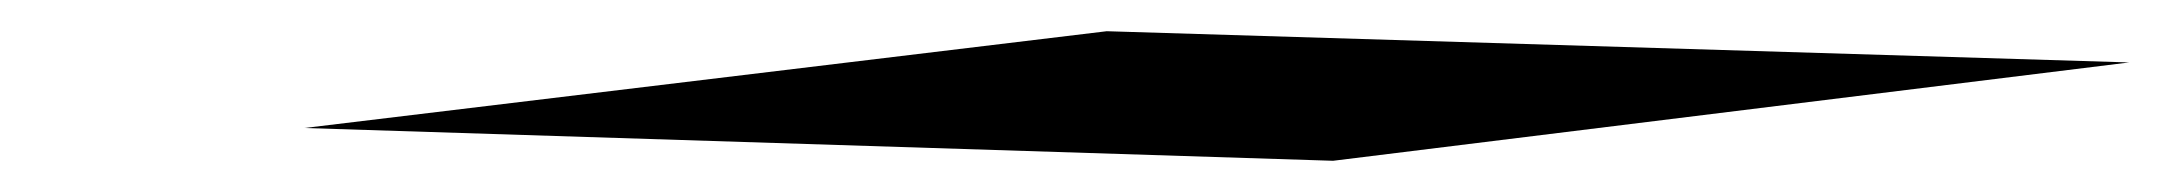

<svg xmlns="http://www.w3.org/2000/svg" viewBox="-20 -202 1384 123"><path d="M175 -120 834 -99 1344 -162 689 -182Z"/></svg>

Font: bitstorm
Style: maxextobl
Weight: 400
Version: Version 0.2